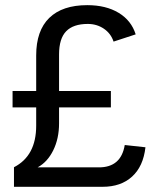

<svg xmlns="http://www.w3.org/2000/svg" viewBox="-20 -718 596 738"><path d="M539.1 -151.9Q530.8 -78.6 487.8 -39.3Q444.8 0 374.5 0H33.7V-75.2Q119.1 -119.1 119.1 -234.9V-305.2H28.3V-368.2H119.1V-504.9Q119.1 -600.1 169.4 -649.2Q219.7 -698.2 315.4 -698.2Q387.2 -698.2 436 -668.7Q484.9 -639.2 501.5 -585.9L416.5 -558.1Q406.2 -589.4 379.2 -607.7Q352.1 -626 317.4 -626Q261.7 -626 234.4 -597.9Q207 -569.8 207 -508.8V-368.2H406.2V-305.2H207V-243.7Q207 -185.5 184.6 -140.1Q162.1 -94.7 124.5 -74.7H360.4Q445.3 -74.7 459.5 -160.6Z"/></svg>

Font: Arimo
Style: Regular
Weight: 400
Designer: Steve Matteson
Foundry: Monotype Imaging Inc.
Version: Version 1.33